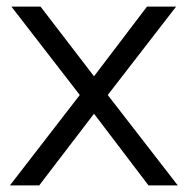

<svg xmlns="http://www.w3.org/2000/svg" viewBox="-20 -560 567 580"><path d="M10 0 221 -273 14.5 -540H102.5L264 -329.5L424 -540H512L305.5 -273L517 0H428.5L264 -216.5L98.5 0Z"/></svg>

Font: Manrope ExtraLight
Style: Regular
Weight: 400
Version: Version 4.504